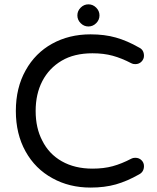

<svg xmlns="http://www.w3.org/2000/svg" viewBox="-20 -850 719 881"><path d="M335 -779.3Q335 -799.8 350.1 -814.9Q365.2 -830.1 385.7 -830.1Q406.2 -830.1 421.4 -814.9Q436.5 -799.8 436.5 -779.3Q436.5 -758.8 421.4 -743.7Q406.2 -728.5 385.7 -728.5Q365.2 -728.5 350.1 -743.7Q335 -758.8 335 -779.3ZM220.7 -32.2Q141.6 -75.2 97.2 -155.3Q52.7 -235.4 52.7 -340.8Q52.7 -447.3 97.7 -527.3Q141.6 -606.4 219.2 -649.4Q296.9 -692.4 395.5 -692.4Q460 -692.4 511.7 -677.7Q563.5 -663.1 618.2 -631.8Q640.6 -621.1 640.6 -593.8Q640.6 -579.1 629.4 -567.4Q618.2 -555.7 600.6 -555.7Q589.8 -555.7 583 -559.6Q538.1 -583 497.1 -594.2Q456.1 -605.5 404.3 -605.5Q320.3 -605.5 262.7 -571.3Q205.1 -537.1 174.3 -478Q143.6 -418.9 143.6 -340.8Q143.6 -262.7 173.8 -205.1Q204.1 -143.6 263.7 -109.9Q323.2 -76.2 404.3 -76.2Q456.1 -76.2 497.1 -87.4Q538.1 -98.6 583 -122.1Q589.8 -126 600.6 -126Q618.2 -126 629.4 -114.7Q640.6 -103.5 640.6 -87.9Q640.6 -61.5 618.2 -49.8Q563.5 -18.6 511.7 -3.9Q460 10.7 395.5 10.7Q297.9 10.7 220.7 -32.2Z"/></svg>

Font: jf-openhuninn-1.1
Style: Regular
Weight: 400
Designer: [Kosugi Maru]
      Designed by Motoya company      

      [Varela Round]
      Joe Prince(Latin component); Avraham Co
Foundry: justfont CO.,LTD.
Version: 1.1